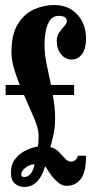

<svg xmlns="http://www.w3.org/2000/svg" viewBox="-20 -731 386 763"><path d="M75.5 12Q55.5 12 39.5 -1Q23.5 -14 23.5 -45.5Q23.5 -77 39.5 -98.2Q55.5 -119.5 80.2 -132Q105 -144.5 130.5 -149Q132 -156 132.8 -165.2Q133.5 -174.5 133.5 -192Q133.5 -219.5 115 -262.5Q96.5 -305.5 75.5 -353.5H2.5V-393.5H58.5Q44.5 -427.5 35 -461Q25.5 -494.5 25.5 -523.5Q25.5 -595 51.2 -636Q77 -677 116 -694Q155 -711 195.5 -711Q253 -711 287.5 -673Q322 -635 322 -576.5Q322 -538.5 306.2 -516.5Q290.5 -494.5 264.5 -494.5Q240 -494.5 222.8 -515.2Q205.5 -536 205.5 -567.5Q205.5 -588 215.5 -602.2Q225.5 -616.5 235.5 -627.2Q245.5 -638 245.5 -647.5Q245.5 -668 212.5 -668Q191.5 -668 179.2 -651.2Q167 -634.5 162 -607.8Q157 -581 157 -551Q157 -516 165.2 -476Q173.5 -436 182.5 -393.5H274.5V-353.5H190Q194 -331 196.5 -308Q199 -285 199 -262.5Q199 -223 191 -189Q183 -155 180 -146.5Q199.5 -142 213.2 -128Q227 -114 238.5 -101.2Q250 -88.5 262.5 -88.5Q272 -88.5 280 -95.5Q288 -102.5 289 -112H322Q322 -47.5 301.2 -20Q280.5 7.5 244.5 7.5Q228 7.5 213 -4.2Q198 -16 186.2 -31.2Q174.5 -46.5 167.5 -58.2Q160.5 -70 159 -70Q135.5 12 75.5 12ZM77.5 -27.5Q89 -27.5 100.5 -39.2Q112 -51 117.5 -78Q99 -78 81.8 -65Q64.5 -52 64.5 -37.5Q64.5 -31 68.5 -29.2Q72.5 -27.5 77.5 -27.5Z"/></svg>

Font: Imbue 10pt Black
Style: Regular
Weight: 900
Designer: Tyler Finck
Foundry: Etcetera Type Company
Version: Version 1.102; ttfautohint (v1.8.3)